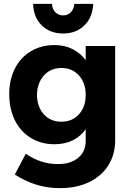

<svg xmlns="http://www.w3.org/2000/svg" viewBox="-20 -777 685 997"><path d="M578 -538V-50Q578 26 542 82.5Q506 139 441 169.5Q376 200 291 200Q225 200 165.5 181Q106 162 57 129L114 21Q190 75 281 75Q347 75 386 42.5Q425 10 425 -45V-106Q398 -68 357 -48Q316 -28 263 -28Q194 -28 140.5 -60.5Q87 -93 57.5 -152Q28 -211 28 -288Q28 -364 57.5 -421.5Q87 -479 140.5 -511Q194 -543 263 -543Q315 -543 356 -522.5Q397 -502 425 -465V-538ZM425 -284Q425 -346 390 -385Q355 -424 299 -424Q243 -424 208 -385Q173 -346 172 -284Q173 -222 207.5 -183.5Q242 -145 299 -145Q355 -145 390 -183.5Q425 -222 425 -284ZM308 -697Q332 -697 348 -713.5Q364 -730 366 -757H464Q461 -687 418 -645Q375 -603 308 -603Q240 -603 197 -645Q154 -687 152 -757H250Q251 -730 267.5 -713.5Q284 -697 308 -697Z"/></svg>

Font: Montserrat SemiBold
Style: Regular
Weight: 600
Designer: Julieta Ulanovsky
Foundry: Julieta Ulanovsky
Version: Version 6.001